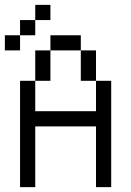

<svg xmlns="http://www.w3.org/2000/svg" viewBox="-20 -770 540 790"><path d="M187.5 -687.5V-750H125V-687.5H62.5V-625H0V-562.5H62.5V-625H125V-687.5ZM62.5 -437.5V0H125Q125 0 125 -250H375Q375 -250 375 0H437.5V-437.5H375Q375 -437.5 375 -312.5H125Q125 -312.5 125 -437.5ZM125 -437.5H187.5Q187.5 -437.5 187.5 -562.5H125Q125 -562.5 125 -437.5ZM375 -437.5Q375 -437.5 375 -562.5H312.5Q312.5 -562.5 312.5 -437.5ZM187.5 -562.5H312.5V-625H187.5Z"/></svg>

Font: Unifont
Style: Regular
Weight: 500
Version: Version 15.1.04